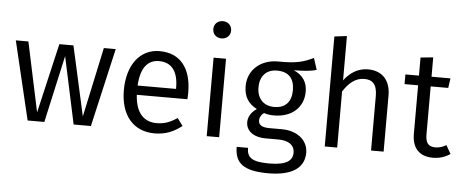

<svg xmlns="http://www.w3.org/2000/svg" viewBox="-62 -996 3340 1384"><g transform="rotate(5 1608.0 -304.0)"><path d="M746 -568H660L552 -64L440 -568H338L221 -64L114 -568H23L158 0H279L387 -486L491 0H616Z M1294 -302C1294 -474 1215 -581 1063 -581C918 -581 830 -457 830 -279C830 -98 922 13 1078 13C1156 13 1219 -14 1274 -58L1234 -112C1184 -78 1142 -62 1085 -62C999 -62 934 -116 926 -253H1292C1293 -265 1294 -283 1294 -302ZM1204 -320H926C933 -453 986 -509 1065 -509C1159 -509 1204 -443 1204 -328Z M1498 -836C1460 -836 1434 -809 1434 -773C1434 -738 1460 -711 1498 -711C1537 -711 1563 -738 1563 -773C1563 -809 1537 -836 1498 -836ZM1544 -568H1454V0H1544Z M2175 -629C2111 -599 2062 -578 1918 -581C1793 -581 1702 -500 1702 -384C1702 -310 1732 -260 1797 -226C1757 -200 1736 -164 1736 -126C1736 -70 1781 -21 1880 -21H1970C2043 -21 2088 8 2088 64C2088 123 2043 157 1918 157C1791 157 1758 126 1758 58H1676C1676 173 1736 228 1918 228C2092 228 2179 166 2179 57C2179 -31 2104 -97 1988 -97H1898C1837 -97 1820 -119 1820 -146C1820 -168 1832 -189 1851 -202C1874 -194 1898 -191 1923 -191C2057 -191 2137 -271 2137 -382C2137 -451 2104 -499 2038 -528C2104 -529 2157 -531 2202 -545ZM1918 -515C2002 -515 2044 -469 2044 -384C2044 -300 2001 -252 1920 -252C1840 -252 1795 -305 1795 -384C1795 -460 1837 -515 1918 -515Z M2571 -581C2498 -581 2440 -543 2398 -486V-807L2308 -796V0H2398V-406C2438 -468 2485 -510 2550 -510C2607 -510 2643 -482 2643 -394V0H2734V-407C2734 -514 2675 -581 2571 -581Z M3181 -86C3153 -70 3129 -63 3102 -63C3051 -63 3031 -91 3031 -150V-498H3158L3168 -568H3031V-708L2940 -699V-568H2842V-498H2940V-146C2940 -42 2996 13 3090 13C3138 13 3179 0 3216 -25Z"/></g></svg>

Font: Glow Sans SC Normal Book
Style: Regular
Weight: 500
Designer: Ryoko NISHIZUKA (kana, bopomofo & ideographs); Paul D. Hunt (Latin, Greek & Cyrillic); Sandoll Communications, Soo-young
Version: Version 0.93